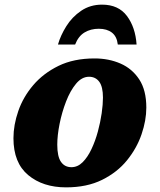

<svg xmlns="http://www.w3.org/2000/svg" viewBox="-20 -798 690 828"><path d="M265 10Q165 10 101.5 -43Q38 -96 38 -202Q38 -259 59 -319.5Q80 -380 123.5 -431Q167 -482 232.5 -514Q298 -546 388 -546Q449 -546 499.5 -524Q550 -502 580.5 -455.5Q611 -409 611 -334Q611 -279 590.5 -219Q570 -159 528 -107Q486 -55 420.5 -22.5Q355 10 265 10ZM288 -77Q315 -77 336.5 -98.5Q358 -120 374.5 -155Q391 -190 402 -230.5Q413 -271 418.5 -309.5Q424 -348 424 -377Q424 -424 408 -445.5Q392 -467 364 -467Q333 -467 308 -437Q283 -407 265 -360.5Q247 -314 237 -264Q227 -214 227 -174Q227 -123 243 -100Q259 -77 288 -77ZM230 -606Q241 -645 266 -685Q291 -725 330 -751.5Q369 -778 420 -778Q491 -778 527.5 -729Q564 -680 569 -606H488Q484 -641 462.5 -657.5Q441 -674 406 -674Q371 -674 344.5 -658Q318 -642 304 -606Z"/></svg>

Font: Noto Serif Black
Style: Italic
Weight: 900
Italic angle: -12°
Designer: Monotype Design Team
Foundry: Monotype Imaging Inc.
Version: Version 2.013